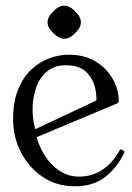

<svg xmlns="http://www.w3.org/2000/svg" viewBox="-20 -643 464 674"><path d="M415 -104Q391 -55 349.5 -22Q308 11 242 11Q179 11 130.5 -21.5Q82 -54 54 -107.5Q26 -161 26 -224Q26 -285 43.5 -328.5Q61 -372 90 -399Q119 -426 153.5 -438.5Q188 -451 221 -451Q266 -451 299.5 -435.5Q333 -420 354.5 -395.5Q376 -371 386.5 -343Q397 -315 397 -290Q397 -288 396.5 -285.5Q396 -283 394 -281.5Q392 -280 389 -279L67 -144L56 -167L341 -301L315 -263Q322 -295 315 -330Q308 -365 283.5 -389.5Q259 -414 211 -414Q169 -414 142.5 -390Q116 -366 104.5 -328.5Q93 -291 94.5 -250.5Q96 -210 108 -177L106 -172Q115 -133 136 -99Q157 -65 188 -44Q219 -23 258 -23Q301 -23 336.5 -45Q372 -67 400 -115Q403 -120 407 -118L414 -114Q419 -111 415 -104ZM205 -623Q225 -623 244 -603Q264 -584 264 -565Q264 -546 244 -527Q225 -507 205 -507Q187 -507 167 -527Q147 -545 147 -565Q147 -584 167 -603Q186 -623 205 -623Z"/></svg>

Font: Young Serif Light
Style: Regular
Weight: 300
Designer: Bastien Sozeau
Foundry: NBR — Bastien Sozeau
Version: Version 5.001